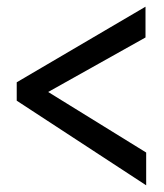

<svg xmlns="http://www.w3.org/2000/svg" viewBox="-20 -595 490 574"><path d="M417 -41 30 -294V-349L415 -575V-483L124 -320L417 -139Z"/></svg>

Font: Inconsolata SemiCondensed SemiBold
Style: Regular
Weight: 600
Width: 4
Monospace: yes
Designer: Raph Levien, Cyreal, Brenton Simpson
Foundry: Raph Levien, Cyreal, Google
Version: Version 3.001; ttfautohint (v1.8.2.53-6de2)